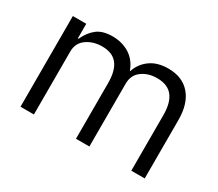

<svg xmlns="http://www.w3.org/2000/svg" viewBox="-104 -772 1124 992"><g transform="rotate(30 458.0 -276.5)"><path d="M91 0V-541H171V-454H175Q196 -500 229.5 -526.5Q263 -553 322 -553Q379 -553 423 -526Q467 -499 488 -443H490Q506 -492 548 -522.5Q590 -553 655 -553Q739 -553 785.5 -499.5Q832 -446 832 -348V0H752V-332Q752 -406 722 -443.5Q692 -481 630 -481Q576 -481 539 -453.5Q502 -426 502 -375V0H422V-332Q422 -407 392.5 -444Q363 -481 302 -481Q248 -481 209.5 -453.5Q171 -426 171 -375V0Z"/></g></svg>

Font: IBM Plex Sans JP
Style: Regular
Weight: 400
Designer: Mike Abbink; Paul van der Laan; Pieter van Rosmalen; Wujin Sim; Yejin Wi; Jinhee Kim; Boomi Park; Yona Kim; Kichan Ma
Foundry: Sandoll Inc.
Version: Version 1.000